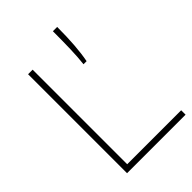

<svg xmlns="http://www.w3.org/2000/svg" viewBox="-234 -912 1015 1015"><g transform="rotate(-45 274.0 -404.0)"><path d="M101.5 0V-740H135.5V-33H539V0ZM355 -808H387Q387 -661.5 369 -570H346Q351.5 -617.5 353.2 -675.2Q355 -733 355 -808Z"/></g></svg>

Font: Encode Sans Semi Expanded Thin
Style: Regular
Weight: 250
Width: 6
Designer: Multiple Designers
Foundry: Impallari Type
Version: Version 2.000